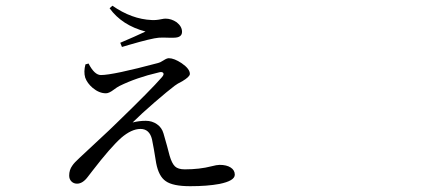

<svg xmlns="http://www.w3.org/2000/svg" viewBox="-20 -598 1540 668"><path d="M641.6 49.8Q581.1 49.8 556.6 32.2Q532.2 15.6 523.4 -30.3Q514.6 -85.9 508.8 -113.3Q500 -149.4 468.8 -149.4Q437.5 -149.4 401.4 -118.2Q364.3 -85 301.8 -3.9Q290 10.7 285.2 17.6Q267.6 41 248 41Q236.3 41 228.5 33.2Q220.7 25.4 220.7 12.7Q220.7 -6.8 231.4 -21.5Q238.3 -32.2 257.8 -49.8Q272.5 -63.5 315.4 -103.5Q367.2 -151.4 386.7 -170.9Q504.9 -285.2 543 -329.1Q551.8 -338.9 547.9 -344.2Q543.9 -349.6 531.2 -345.7Q455.1 -328.1 395.5 -298.8Q387.7 -294.9 376 -286.1Q359.4 -273.4 348.6 -273.4Q325.2 -273.4 302.7 -292Q283.2 -308.6 276.4 -328.1Q270.5 -348.6 277.3 -374L288.1 -377Q308.6 -336.9 331.1 -336.9Q373 -336.9 530.3 -378.9Q538.1 -380.9 549.3 -388.2Q560.5 -395.5 567.4 -395.5Q585.9 -395.5 612.3 -377.9Q640.6 -358.4 640.6 -340.8Q640.6 -331.1 614.3 -315.4Q596.7 -306.6 587.9 -299.8Q564.5 -282.2 518.1 -242.2Q471.7 -202.1 441.4 -171.9Q463.9 -177.7 487.3 -177.7Q508.8 -177.7 525.9 -166Q543 -154.3 548.8 -133.8Q562.5 -86.9 570.3 -55.7Q578.1 -29.3 588.9 -19Q599.6 -8.8 623 -8.8Q674.8 -8.8 715.8 -19.5Q734.4 -24.4 744.1 -24.4Q768.6 -24.4 782.7 -15.1Q796.9 -5.9 796.9 9.8Q796.9 31.2 743.2 42Q701.2 49.8 641.6 49.8ZM404.3 -434.6 398.4 -449.2Q449.2 -470.7 486.3 -488.3Q404.3 -509.8 361.3 -569.3L371.1 -578.1Q438.5 -531.2 507.8 -528.3Q522.5 -527.3 541 -531.2Q550.8 -533.2 555.7 -533.2Q576.2 -533.2 594.7 -520.5Q613.3 -505.9 613.3 -487.3Q613.3 -466.8 584 -466.8Q578.1 -466.8 567.4 -466.8Q544.9 -467.8 532.2 -466.8Q507.8 -464.8 430.7 -442.4Q412.1 -436.5 404.3 -434.6Z"/></svg>

Font: Bpmf GenYo Min R
Style: R
Weight: 400
Foundry: But Ko
Version: Version 1.320